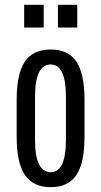

<svg xmlns="http://www.w3.org/2000/svg" viewBox="-20 -760 419 795"><path d="M190 15Q117 15 83 -35.5Q49 -86 49 -195V-345Q49 -455 83 -505Q117 -555 190 -555Q263 -555 296.5 -504.5Q330 -454 330 -345V-195Q330 -86 296.5 -35.5Q263 15 190 15ZM253 -181V-359Q253 -493 190 -493Q125 -493 125 -359V-181Q125 -47 190 -47Q253 -47 253 -181ZM80 -646V-740H161V-646ZM220 -646V-740H300V-646Z"/></svg>

Font: Pathway Gothic One
Style: Regular
Weight: 400
Version: Version 1.003; ttfautohint (v1.8.4.7-5d5b);gftools[0.9.26]